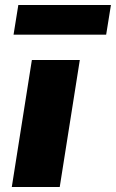

<svg xmlns="http://www.w3.org/2000/svg" viewBox="-20 -745 462 765"><path d="M27 0 107 -506H298L218 0ZM34 -607 53 -725H422L403 -607Z"/></svg>

Font: Nunito Sans 7pt Black
Style: Italic
Weight: 900
Italic angle: -9°
Version: Version 3.101;gftools[0.9.27]